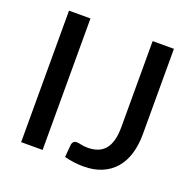

<svg xmlns="http://www.w3.org/2000/svg" viewBox="-128 -850 995 988"><g transform="rotate(20 369.5 -356.0)"><path d="M203 0V-720H85.5V0ZM660 -253V-720H543.5V-250C543.5 -221.3 540.8 -196.9 535.2 -176.8C529.8 -156.6 521.6 -140.1 510.8 -127.3C499.9 -114.4 486.6 -105 470.7 -99C454.9 -93 436.8 -90 416.5 -90C401.2 -90 388.7 -91.3 379.2 -93.8C369.7 -96.3 362 -97.5 356 -97.5C348 -97.5 341.9 -95.5 337.7 -91.5C333.6 -87.5 331 -82.2 330 -75.5L324 -5.5C342.3 -0.8 360 2.6 377 4.7C394 6.9 411.2 8 428.5 8C466.5 8 499.9 1.9 528.7 -10.3C557.6 -22.4 581.7 -39.8 601.2 -62.3C620.7 -84.8 635.4 -112.1 645.2 -144.3C655.1 -176.4 660 -212.7 660 -253Z"/></g></svg>

Font: Lato Semibold
Style: Regular
Weight: 600
Designer: Lukasz Dziedzic
Foundry: tyPoland Lukasz Dziedzic
Version: Version 2.006; 2014-01-15